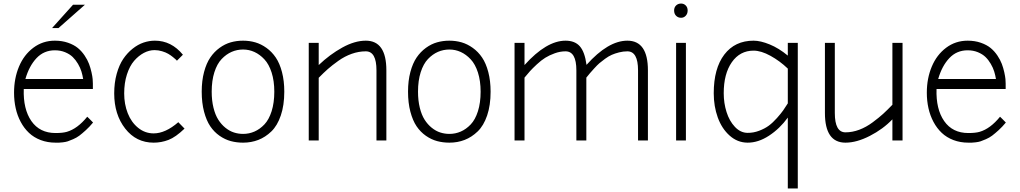

<svg xmlns="http://www.w3.org/2000/svg" viewBox="-20 -791 5742 1081"><path d="M59.1 -269Q59.1 -349.6 86.9 -416Q114.7 -482.4 167.7 -522.2Q220.7 -562 289.1 -562Q329.6 -562 363 -550.3Q396.5 -538.6 418.2 -520.8Q439.9 -502.9 456.3 -478.5Q472.7 -454.1 481.2 -431.4Q489.7 -408.7 495.1 -384.3Q500.5 -359.9 501.7 -345.5Q502.9 -331.1 502.9 -319.8V-290H113.8Q109.9 -176.8 156.7 -109.4Q203.6 -42 293 -42Q333 -42 356.4 -48.8Q416.5 -66.4 471.2 -133.8Q477.1 -128.4 483.2 -122.3Q489.3 -116.2 495.4 -109.9Q501.5 -103.5 503.9 -101.1Q483.9 -76.7 463.1 -57.9Q442.4 -39.1 426.8 -27.3Q411.1 -15.6 391.8 -7.3Q372.6 1 361.8 4.6Q351.1 8.3 334 10.3Q316.9 12.2 312 12.2Q307.1 12.2 293 12.2Q247.6 12.2 209 -2.4Q170.4 -17.1 143.1 -43Q115.7 -68.8 96.7 -104.5Q77.6 -140.1 68.4 -181.6Q59.1 -223.1 59.1 -269ZM289.1 -507.8Q227.1 -507.8 185.5 -463.6Q144 -419.4 123 -346.2H448.2Q444.8 -367.7 438.5 -388.4Q432.1 -409.2 419.2 -431.4Q406.2 -453.6 389.4 -470Q372.6 -486.3 346.4 -497.1Q320.3 -507.8 289.1 -507.8ZM391.1 -764.2H458L309.1 -632.8H272.9Z M852.1 -562Q944.8 -562 1009.8 -482.9L976.1 -449.2Q974.1 -451.7 970.2 -455.6Q966.3 -459.5 953.6 -469.7Q940.9 -480 927.2 -488Q913.6 -496.1 892.6 -502.4Q871.6 -508.8 850.1 -508.8Q819.8 -508.8 790 -493.2Q760.3 -477.5 735.1 -448.5Q710 -419.4 694.6 -371.6Q679.2 -323.7 679.2 -265.1Q679.2 -204.6 699.2 -153.6Q719.2 -102.5 757.8 -71.3Q796.4 -40 845.2 -40Q911.1 -40 983.9 -103Q991.7 -95.2 1002.2 -84.2Q1012.7 -73.2 1019 -66.9Q968.8 -18.6 928.5 -3.2Q888.2 12.2 845.2 12.2Q746.6 12.2 684.8 -67.1Q623 -146.5 623 -265.1Q623 -325.2 637 -375.2Q650.9 -425.3 673.8 -459.2Q696.8 -493.2 726.6 -516.8Q756.3 -540.5 788.1 -551.3Q819.8 -562 852.1 -562Z M1115.7 -274.9Q1115.7 -336.4 1128.9 -385.7Q1142.1 -435.1 1164.1 -467.3Q1186 -499.5 1216.3 -521.5Q1246.6 -543.5 1279.3 -552.7Q1312 -562 1348.6 -562Q1384.8 -562 1417.5 -552.5Q1450.2 -543 1480.5 -521.2Q1510.7 -499.5 1532.7 -467Q1554.7 -434.6 1567.6 -385.3Q1580.6 -335.9 1580.6 -274.9Q1580.6 -198.2 1561 -140.9Q1541.5 -83.5 1507.8 -51Q1474.1 -18.6 1434.3 -3.2Q1394.5 12.2 1348.6 12.2Q1312 12.2 1279.3 3.4Q1246.6 -5.4 1216.1 -26.6Q1185.5 -47.9 1163.8 -80.1Q1142.1 -112.3 1128.9 -162.1Q1115.7 -211.9 1115.7 -274.9ZM1524.4 -274.9Q1524.4 -335.4 1509.3 -382.6Q1494.1 -429.7 1468.5 -457Q1442.9 -484.4 1412.6 -498.3Q1382.3 -512.2 1348.6 -512.2Q1314.5 -512.2 1284.2 -499Q1253.9 -485.8 1228 -458.7Q1202.1 -431.6 1187 -384.3Q1171.9 -336.9 1171.9 -274.9Q1171.9 -225.1 1181.9 -184.6Q1191.9 -144 1209 -117.2Q1226.1 -90.3 1249 -71.8Q1272 -53.2 1296.9 -45.2Q1321.8 -37.1 1348.6 -37.1Q1382.3 -37.1 1412.6 -50.3Q1442.9 -63.5 1468.5 -90.3Q1494.1 -117.2 1509.3 -164.8Q1524.4 -212.4 1524.4 -274.9Z M1774.4 0H1718.3V-549.8H1774.4V-424.8Q1836.9 -484.4 1907 -523.2Q1977.1 -562 2039.6 -562Q2155.3 -562 2155.3 -395V0H2099.6V-395Q2099.6 -502 2039.6 -502Q1999.5 -502 1960.2 -488Q1920.9 -474.1 1885 -448.5Q1849.1 -422.9 1825.9 -402.3Q1802.7 -381.8 1774.4 -353Z M2277.3 -274.9Q2277.3 -336.4 2290.5 -385.7Q2303.7 -435.1 2325.7 -467.3Q2347.7 -499.5 2377.9 -521.5Q2408.2 -543.5 2440.9 -552.7Q2473.6 -562 2510.3 -562Q2546.4 -562 2579.1 -552.5Q2611.8 -543 2642.1 -521.2Q2672.4 -499.5 2694.3 -467Q2716.3 -434.6 2729.2 -385.3Q2742.2 -335.9 2742.2 -274.9Q2742.2 -198.2 2722.7 -140.9Q2703.1 -83.5 2669.4 -51Q2635.7 -18.6 2595.9 -3.2Q2556.2 12.2 2510.3 12.2Q2473.6 12.2 2440.9 3.4Q2408.2 -5.4 2377.7 -26.6Q2347.2 -47.9 2325.4 -80.1Q2303.7 -112.3 2290.5 -162.1Q2277.3 -211.9 2277.3 -274.9ZM2686 -274.9Q2686 -335.4 2670.9 -382.6Q2655.8 -429.7 2630.1 -457Q2604.5 -484.4 2574.2 -498.3Q2543.9 -512.2 2510.3 -512.2Q2476.1 -512.2 2445.8 -499Q2415.5 -485.8 2389.6 -458.7Q2363.8 -431.6 2348.6 -384.3Q2333.5 -336.9 2333.5 -274.9Q2333.5 -225.1 2343.5 -184.6Q2353.5 -144 2370.6 -117.2Q2387.7 -90.3 2410.6 -71.8Q2433.6 -53.2 2458.5 -45.2Q2483.4 -37.1 2510.3 -37.1Q2543.9 -37.1 2574.2 -50.3Q2604.5 -63.5 2630.1 -90.3Q2655.8 -117.2 2670.9 -164.8Q2686 -212.4 2686 -274.9Z M2933.1 0H2877V-549.8H2933.1V-424.8Q3056.6 -562 3164.1 -562Q3216.8 -562 3244.6 -530.3Q3272.5 -498.5 3282.2 -425.8Q3403.8 -562 3512.2 -562Q3627.9 -562 3627.9 -395V0H3572.3V-395Q3572.3 -502 3512.2 -502Q3488.8 -502 3465.6 -496.1Q3442.4 -490.2 3424.6 -482.4Q3406.7 -474.6 3386.7 -460Q3366.7 -445.3 3354.7 -435.1Q3342.8 -424.8 3325.7 -406Q3308.6 -387.2 3302 -379.4Q3295.4 -371.6 3281.2 -354V0H3225.1V-395Q3225.1 -502 3164.1 -502Q3133.8 -502 3103.3 -491Q3072.8 -480 3050 -465.8Q3027.3 -451.7 3002.4 -428.5Q2977.5 -405.3 2964.1 -390.4Q2950.7 -375.5 2933.1 -354Z M3786.6 -549.8H3841.8V0H3786.6ZM3775.4 -731.9Q3775.4 -749.5 3786.6 -760.3Q3797.9 -771 3814.5 -771Q3830.1 -771 3840.8 -760.3Q3851.6 -749.5 3851.6 -731.9Q3851.6 -713.9 3840.8 -702.4Q3830.1 -690.9 3814.5 -690.9Q3797.9 -690.9 3786.6 -702.1Q3775.4 -713.4 3775.4 -731.9Z M4188.5 12.2Q4131.8 11.7 4087.9 -27.6Q4043.9 -66.9 4021.2 -129.6Q3998.5 -192.4 3998.5 -266.1Q3998.5 -405.8 4058.1 -483.9Q4117.7 -562 4222.7 -562Q4261.7 -562 4313.2 -541Q4364.7 -520 4415.5 -478V-549.8H4471.7V270H4415.5V-128.9Q4370.6 -66.9 4309.8 -27.1Q4249 12.7 4188.5 12.2ZM4188.5 -43Q4221.7 -42.5 4253.9 -54.7Q4286.1 -66.9 4308.8 -83.7Q4331.5 -100.6 4354.5 -126.5Q4377.4 -152.3 4389.4 -169.4Q4401.4 -186.5 4415.5 -209V-404.8Q4370.6 -447.8 4317.9 -476.8Q4265.1 -505.9 4222.7 -505.9Q4146 -505.9 4100.3 -440.7Q4054.7 -375.5 4054.7 -266.1Q4054.7 -210.4 4070.6 -160.2Q4086.4 -109.9 4117.7 -76.7Q4148.9 -43.5 4188.5 -43Z M4740.2 -45.9Q4778.8 -45.9 4817.9 -60.5Q4856.9 -75.2 4893.3 -102.3Q4929.7 -129.4 4952.4 -150.1Q4975.1 -170.9 5004.4 -201.2V-549.8H5061.5V0H5004.4V-119.1Q4951.7 -64 4877.4 -25.9Q4803.2 12.2 4740.2 12.2Q4624.5 12.2 4624.5 -154.8V-549.8H4680.2V-154.8Q4680.2 -45.9 4740.2 -45.9Z M5198.2 -269Q5198.2 -349.6 5226.1 -416Q5253.9 -482.4 5306.9 -522.2Q5359.9 -562 5428.2 -562Q5468.8 -562 5502.2 -550.3Q5535.6 -538.6 5557.4 -520.8Q5579.1 -502.9 5595.5 -478.5Q5611.8 -454.1 5620.4 -431.4Q5628.9 -408.7 5634.3 -384.3Q5639.6 -359.9 5640.9 -345.5Q5642.1 -331.1 5642.1 -319.8V-290H5252.9Q5249 -176.8 5295.9 -109.4Q5342.8 -42 5432.1 -42Q5472.2 -42 5495.6 -48.8Q5555.7 -66.4 5610.4 -133.8Q5616.2 -128.4 5622.3 -122.3Q5628.4 -116.2 5634.5 -109.9Q5640.6 -103.5 5643.1 -101.1Q5623 -76.7 5602.3 -57.9Q5581.5 -39.1 5565.9 -27.3Q5550.3 -15.6 5531 -7.3Q5511.7 1 5501 4.6Q5490.2 8.3 5473.1 10.3Q5456.1 12.2 5451.2 12.2Q5446.3 12.2 5432.1 12.2Q5386.7 12.2 5348.1 -2.4Q5309.6 -17.1 5282.2 -43Q5254.9 -68.8 5235.8 -104.5Q5216.8 -140.1 5207.5 -181.6Q5198.2 -223.1 5198.2 -269ZM5428.2 -507.8Q5366.2 -507.8 5324.7 -463.6Q5283.2 -419.4 5262.2 -346.2H5587.4Q5584 -367.7 5577.6 -388.4Q5571.3 -409.2 5558.3 -431.4Q5545.4 -453.6 5528.6 -470Q5511.7 -486.3 5485.6 -497.1Q5459.5 -507.8 5428.2 -507.8Z"/></svg>

Font: Junction Light
Style: Regular
Weight: 300
Designer: Caroline Hadilaksono
Foundry: Caroline Hadilaksono
Version: Version 1.002